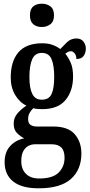

<svg xmlns="http://www.w3.org/2000/svg" viewBox="-20 -781 488 1038"><path d="M189 237Q97 237 51 200Q5 163 5 96Q5 40 36 7.5Q67 -25 111 -33Q91 -43 72.5 -61Q54 -79 54 -113Q54 -144 74 -167.5Q94 -191 123 -210Q86 -227 62 -267.5Q38 -308 38 -362Q38 -450 80 -498.5Q122 -547 208 -547Q240 -547 263.5 -538.5Q287 -530 306 -516Q321 -532 342 -552.5Q363 -573 393 -573Q418 -573 431 -556.5Q444 -540 444 -518Q444 -496 432.5 -479Q421 -462 393 -462Q393 -481 383.5 -492.5Q374 -504 364 -504Q354 -504 347 -500Q340 -496 333 -491Q350 -470 362.5 -441.5Q375 -413 375 -367Q375 -290 334.5 -240.5Q294 -191 208 -191Q199 -191 183.5 -192Q168 -193 160 -196Q151 -188 141.5 -173Q132 -158 132 -137Q132 -115 145 -106Q158 -97 179 -97H268Q348 -97 384 -55.5Q420 -14 420 49Q420 136 363.5 186.5Q307 237 189 237ZM206 -242Q245 -242 259 -273Q273 -304 273 -365Q273 -428 258.5 -461.5Q244 -495 206 -495Q169 -495 154 -460.5Q139 -426 139 -364Q139 -305 154.5 -273.5Q170 -242 206 -242ZM192 184Q265 184 297 152Q329 120 329 72Q329 34 311.5 16.5Q294 -1 260 -1H169Q152 -1 135 7Q118 15 106.5 35Q95 55 95 91Q95 133 120 158.5Q145 184 192 184ZM206 -635Q178 -635 160 -650Q142 -665 142 -698Q142 -732 160 -746.5Q178 -761 206 -761Q233 -761 252.5 -746.5Q272 -732 272 -698Q272 -665 252.5 -650Q233 -635 206 -635Z"/></svg>

Font: Noto Serif ExtraCondensed SemiBold
Style: Regular
Weight: 600
Width: 2
Designer: Monotype Design Team
Foundry: Monotype Imaging Inc.
Version: Version 2.015; ttfautohint (v1.8.4.7-5d5b)